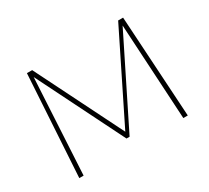

<svg xmlns="http://www.w3.org/2000/svg" viewBox="-131 -869 1172 1079"><g transform="rotate(-30 455.0 -329.0)"><path d="M778 0 741 -647 754 -644 464 -60H444L156 -638V-658H177L463 -85L451 -84L735 -658H767L807 0ZM103 0 143 -658H167L131 0Z"/></g></svg>

Font: Ysabeau Office Thin
Style: Regular
Weight: 250
Designer: Christian Thalmann (Catharsis Fonts)
Version: Version 2.001;gftools[0.9.30]; featfreeze: tnum,lnum,ss02